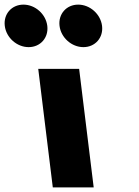

<svg xmlns="http://www.w3.org/2000/svg" viewBox="-53 -811 601 831"><path d="M48.4 -791C-2.6 -791 -38.6 -750 -32.3 -699C-26.1 -648 20 -607 71 -607C122 -607 157.9 -648 151.7 -699C145.4 -750 99.4 -791 48.4 -791ZM285.4 -791C234.4 -791 198.4 -750 204.7 -699C210.9 -648 257 -607 308 -607C359 -607 394.9 -648 388.7 -699C382.4 -750 336.4 -791 285.4 -791ZM112.5 -513H289.5L352.5 0H175.5Z"/></svg>

Font: Hussar
Style: BdOpOblOne
Weight: 700
Foundry: Cannot Into Space Fonts
Version: Version 2.00